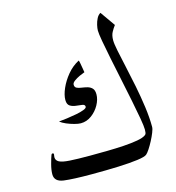

<svg xmlns="http://www.w3.org/2000/svg" viewBox="-114 -871 895 978"><g transform="rotate(-15 333.0 -382.5)"><path d="M608.9 -145Q608.9 -134.8 601.3 -116Q593.8 -97.2 582.8 -76.2Q571.8 -55.2 560.8 -38.6Q549.8 -22 542.5 -16.1Q532.2 -7.3 492.4 -2Q452.6 3.4 390.1 5.9Q327.6 8.3 249 8.3Q151.9 8.3 103.5 2Q55.2 -4.4 55.2 -43Q55.2 -65.9 63.2 -95.9Q71.3 -126 77.1 -141.1Q79.1 -146 84.5 -146Q89.8 -146 89.8 -138.7Q89.8 -136.7 88.9 -132.8Q87.9 -128.9 87.9 -124.5Q87.9 -107.4 104.2 -98.9Q120.6 -90.3 159.4 -87.9Q198.2 -85.4 265.6 -85.4Q310.1 -85.4 356.4 -86.2Q402.8 -86.9 444.6 -89.6Q486.3 -92.3 517.3 -97.9Q548.3 -103.5 561.5 -113.3Q567.9 -117.7 568.8 -126.7Q569.8 -135.7 569.8 -142.1Q569.8 -159.2 562.5 -201.4Q555.2 -243.7 543.7 -300.3Q532.2 -356.9 519.3 -418.5Q506.3 -480 494.9 -536.1Q483.4 -592.3 476.1 -633.5Q468.8 -674.8 468.8 -690.4Q468.8 -702.1 472.7 -719.5Q476.6 -736.8 484.6 -752.4Q492.7 -768.1 504.9 -774.4L560.1 -695.8Q549.3 -681.6 540.3 -665Q531.2 -648.4 531.2 -622.6Q531.2 -604.5 539.1 -565.7Q546.9 -526.9 558.6 -475.1Q570.3 -423.3 581.8 -365.5Q593.3 -307.6 601.1 -250.7Q608.9 -193.8 608.9 -145ZM377.9 -378.9Q377.9 -352.1 362.3 -323.7Q346.7 -295.4 320.6 -276.1Q294.4 -256.8 263.2 -256.8Q250.5 -256.8 230 -262.2Q209.5 -267.6 189.5 -276.1Q169.4 -284.7 157.7 -294.4Q175.8 -295.9 201.2 -299.3Q226.6 -302.7 251.2 -307.4Q275.9 -312 292.2 -318.4Q308.6 -324.7 308.6 -332Q308.6 -343.3 294.9 -345.5Q281.2 -347.7 262.9 -349.4Q244.6 -351.1 231 -359.6Q217.3 -368.2 217.3 -391.6Q217.3 -418 232.2 -452.1Q247.1 -486.3 273.4 -518.1Q299.8 -549.8 335 -568.4Q337.4 -564.5 339.8 -550.3Q342.3 -536.1 344.7 -522Q347.2 -507.8 347.7 -503.4Q337.4 -500 320.8 -492.4Q304.2 -484.9 291.3 -475.3Q278.3 -465.8 278.3 -456.1Q278.3 -442.9 288.3 -438Q298.3 -433.1 313.2 -431.2Q328.1 -429.2 343 -425.3Q357.9 -421.4 367.9 -411.1Q377.9 -400.9 377.9 -378.9Z"/></g></svg>

Font: Rohingya Solluk
Style: Regular
Weight: 400
Designer: SIL International
Foundry: SIL International
Version: Version 1.001